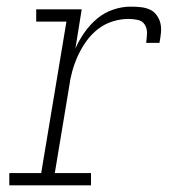

<svg xmlns="http://www.w3.org/2000/svg" viewBox="-20 -558 540 578"><path d="M8 0V-37H104L180 -493H89V-530H226L207 -412Q218 -437 234.5 -460.5Q251 -484 272.5 -502Q294 -520 320.5 -529Q347 -538 373 -538Q388 -538 403 -536.5Q418 -535 430.5 -529.5Q443 -524 451.5 -512.5Q460 -501 463 -487.5Q466 -474 464.5 -459Q463 -444 460 -429H420Q422 -443 422.5 -457.5Q423 -472 416 -483.5Q409 -495 395 -498Q381 -501 367 -501Q343 -501 319 -493.5Q295 -486 275 -470.5Q255 -455 240 -434Q225 -413 214.5 -390Q204 -367 197.5 -343.5Q191 -320 188 -296L145 -37H254V0Z"/></svg>

Font: Iosevka Slab XLtObl
Style: Regular
Weight: 200
Italic angle: -9°
Monospace: yes
Designer: Belleve Invis
Foundry: Belleve Invis
Version: Version 11.1.1; ttfautohint (v1.8.3)